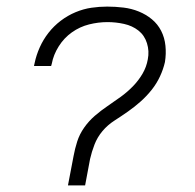

<svg xmlns="http://www.w3.org/2000/svg" viewBox="-20 -562 590 582"><path d="M186 0 203 -89Q207 -111 214 -133Q221 -155 235 -175Q249 -195 267.5 -211Q286 -227 306 -240.5Q326 -254 346 -268.5Q366 -283 383 -300.5Q400 -318 412 -338.5Q424 -359 428 -382Q433 -407 425.5 -431Q418 -455 399.5 -469.5Q381 -484 356 -489.5Q331 -495 306 -495Q278 -495 250 -488Q222 -481 198 -464Q174 -447 158 -421.5Q142 -396 137 -369L135 -362H83L85 -371Q90 -395 100.5 -418.5Q111 -442 127 -462.5Q143 -483 164 -499Q185 -515 209 -525Q233 -535 257 -538.5Q281 -542 305 -542Q330 -542 354.5 -539Q379 -536 401 -527Q423 -518 440.5 -503.5Q458 -489 468.5 -468.5Q479 -448 481.5 -423.5Q484 -399 480 -374Q475 -352 465 -330.5Q455 -309 440 -290Q425 -271 406.5 -254.5Q388 -238 368 -224Q348 -210 327 -196.5Q306 -183 290.5 -164.5Q275 -146 266.5 -124Q258 -102 253 -80L238 0Z"/></svg>

Font: Lode Dark
Style: Italic
Weight: 400
Italic angle: -11°
Monospace: yes
Designer: Belleve Invis
Foundry: Belleve Invis
Version: Version 29.2.0; ttfautohint (v1.8.3)